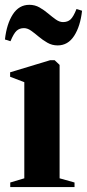

<svg xmlns="http://www.w3.org/2000/svg" viewBox="-29 -758 352 778"><path d="M12.5 0V-18.5L69.5 -35.5V-425L12 -447V-465L174 -514H192.5L212.5 -495V-35.5L273 -18.5V0ZM-9 -598Q-2 -661 23 -699.8Q48 -738.5 90 -738.5Q112.5 -738.5 131.2 -727.8Q150 -717 166.2 -703.2Q182.5 -689.5 197.2 -679Q212 -668.5 226.5 -668.5Q245 -668.5 256.8 -679.2Q268.5 -690 281 -721.5L303.5 -714.5Q296.5 -651.5 271.5 -612.8Q246.5 -574 204.5 -574Q182 -574 163.2 -584.8Q144.5 -595.5 128.2 -609.2Q112 -623 97.2 -633.5Q82.5 -644 68 -644Q50 -644 38.2 -633.2Q26.5 -622.5 13.5 -591Z"/></svg>

Font: Merriweather 144pt
Style: Bold
Weight: 700
Version: Version 2.100